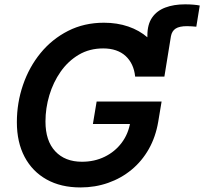

<svg xmlns="http://www.w3.org/2000/svg" viewBox="-20 -841 927 872"><path d="M646 -510.3 649.4 -680.2Q649.4 -730 670.7 -761Q691.9 -792 730.5 -806.6Q769 -821.3 820.8 -821.3Q841.3 -821.3 858.4 -819.8Q875.5 -818.4 887.2 -815.9L871.6 -719.7Q862.3 -720.7 850.8 -721.4Q839.4 -722.2 829.6 -722.2Q794.9 -722.2 777.8 -711.2Q760.7 -700.2 756.3 -676.3L726.6 -493.2ZM345.7 10.3Q256.3 10.3 191.7 -25.9Q127 -62 91.8 -128.4Q56.6 -194.8 56.6 -286.1Q56.6 -374 84.5 -455.3Q112.3 -536.6 164.3 -600.1Q216.3 -663.6 289.3 -700.7Q362.3 -737.8 452.1 -737.8Q512.2 -737.8 562.7 -720.5Q613.3 -703.1 650.4 -670.7Q687.5 -638.2 707.5 -593.3Q727.5 -548.3 726.6 -493.2H593.8Q590.8 -522.9 579.8 -546.4Q568.8 -569.8 550.5 -586.7Q532.2 -603.5 506.6 -612.3Q481 -621.1 448.7 -621.1Q386.2 -621.1 337.6 -592.3Q289.1 -563.5 255.4 -515.4Q221.7 -467.3 204.1 -408.4Q186.5 -349.6 186.5 -289.1Q186.5 -201.2 231 -153.8Q275.4 -106.4 352.1 -106.4Q409.2 -106.4 455.6 -129.2Q502 -151.9 532.5 -192.4Q563 -232.9 571.8 -286.1L600.6 -277.8H401.9L418.9 -379.9H713.9L698.7 -288.6Q687 -219.2 655.8 -164.1Q624.5 -108.9 577.4 -70.1Q530.3 -31.2 471.2 -10.5Q412.1 10.3 345.7 10.3Z"/></svg>

Font: Inter 18pt SemiBold
Style: Italic
Weight: 600
Italic angle: -9.3988°
Designer: Rasmus Andersson
Foundry: rsms
Version: Version 4.001;git-66647c0bb